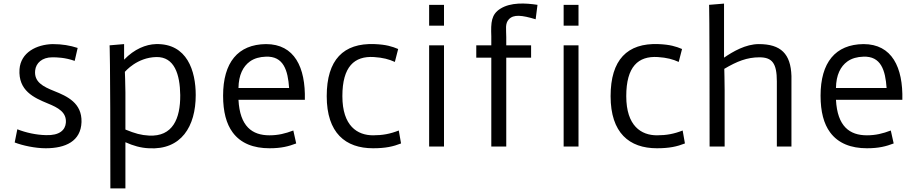

<svg xmlns="http://www.w3.org/2000/svg" viewBox="-20 -818 5126 1072"><path d="M62 -22.5C106 -5.4 176.3 9.8 235.4 9.8C345.7 9.8 431.6 -29.3 435.1 -136.7C438 -242.7 356 -280.3 282.7 -309.6C220.2 -334.5 169.4 -360.4 176.3 -424.8C180.7 -465.8 214.8 -498 272 -498C297.9 -498 343.3 -497.1 397 -478L413.6 -550.3C371.6 -564 327.6 -571.8 273.4 -571.8C183.6 -569.3 96.2 -525.4 88.9 -431.6C81.1 -311.5 169.4 -272.5 246.1 -240.7C305.2 -216.8 352.5 -190.9 347.7 -132.3C344.2 -91.8 312 -61 237.3 -63.5C181.6 -64.5 124 -77.6 76.7 -96.2L62 -22.5Z M680.2 -23.9C723.6 -4.4 765.6 7.8 811 9.8C991.7 20.5 1072.8 -111.8 1072.8 -287.1C1072.8 -421.4 1025.4 -576.2 850.6 -571.8C794.9 -570.3 730 -544.4 672.9 -484.9V-571.8L591.8 -564.9C591.8 -564.9 596.2 -534.7 596.2 233.9H680.2ZM680.2 -94.7V-302.7C680.2 -343.8 677.2 -417 677.2 -417C680.2 -419.4 744.1 -497.1 853 -499.5C954.1 -501.5 984.9 -402.3 986.3 -287.1C987.3 -155.3 944.3 -54.2 812 -61C766.6 -63.5 735.4 -72.3 680.2 -94.7Z M1278.8 -79.1C1324.2 -17.1 1396.5 9.8 1484.4 9.8C1550.8 9.8 1591.8 -1 1633.8 -17.1L1617.7 -89.4C1572.8 -72.3 1533.2 -62.5 1484.4 -62.5C1388.2 -62.5 1319.3 -111.8 1311.5 -260.7H1682.1C1686.5 -441.9 1624.5 -571.8 1465.3 -571.8C1308.1 -570.3 1225.6 -468.8 1225.6 -283.7C1225.6 -194.3 1243.7 -126.5 1278.8 -79.1ZM1311.5 -326.7C1312.5 -399.9 1337.4 -447.3 1375 -474.6C1399.9 -492.7 1431.2 -500.5 1463.4 -501.5C1563.5 -506.3 1587.4 -424.8 1594.2 -326.7Z M1804.2 -281.2C1804.2 -75.7 1908.7 9.8 2063 9.8C2133.3 9.8 2175.3 0 2219.2 -17.1L2206.5 -89.4C2158.2 -70.3 2115.7 -62.5 2063 -62.5C1975.6 -62.5 1891.6 -114.3 1891.6 -281.2C1891.6 -446.3 1958.5 -506.3 2067.9 -499.5C2118.7 -496.1 2151.4 -487.3 2184.6 -472.2L2203.1 -544.4C2169.4 -558.6 2135.3 -569.3 2071.3 -571.8C1897 -578.6 1804.2 -483.9 1804.2 -281.2Z M2376 -674.8H2459V-791H2376ZM2376 0H2459V-564.9H2376Z M2723.1 0H2806.6V-496.1H2945.3V-564.9H2806.6V-610.4C2806.6 -656.7 2798.8 -686 2821.3 -710.4C2848.1 -738.8 2894 -733.4 2970.7 -710.4L2981 -791C2913.6 -801.3 2831.5 -805.7 2773.9 -769.5C2723.1 -737.8 2720.2 -693.4 2723.1 -615.7V-564.9H2639.2V-496.1H2723.1Z M3127 -674.8H3210V-791H3127ZM3127 0H3210V-564.9H3127Z M3389.2 -281.2C3389.2 -75.7 3493.7 9.8 3647.9 9.8C3718.3 9.8 3760.3 0 3804.2 -17.1L3791.5 -89.4C3743.2 -70.3 3700.7 -62.5 3647.9 -62.5C3560.5 -62.5 3476.6 -114.3 3476.6 -281.2C3476.6 -446.3 3543.5 -506.3 3652.8 -499.5C3703.6 -496.1 3736.3 -487.3 3769.5 -472.2L3788.1 -544.4C3754.4 -558.6 3720.2 -569.3 3656.2 -571.8C3481.9 -578.6 3389.2 -483.9 3389.2 -281.2Z M3941.9 0H4025.9V-314C4025.9 -355 4023.9 -433.6 4023.9 -433.6C4094.7 -475.6 4151.4 -498 4220.2 -498C4291.5 -498 4317.4 -464.4 4317.4 -363.8V0H4398.9V-393.6C4395 -517.6 4339.8 -571.8 4216.8 -571.8C4143.6 -571.8 4072.3 -530.3 4022.5 -496.1V-797.9L3939 -791C3939 -791 3941.9 -779.8 3941.9 0Z M4614.7 -79.1C4660.2 -17.1 4732.4 9.8 4820.3 9.8C4886.7 9.8 4927.7 -1 4969.7 -17.1L4953.6 -89.4C4908.7 -72.3 4869.1 -62.5 4820.3 -62.5C4724.1 -62.5 4655.3 -111.8 4647.5 -260.7H5018.1C5022.5 -441.9 4960.4 -571.8 4801.3 -571.8C4644 -570.3 4561.5 -468.8 4561.5 -283.7C4561.5 -194.3 4579.6 -126.5 4614.7 -79.1ZM4647.5 -326.7C4648.4 -399.9 4673.3 -447.3 4710.9 -474.6C4735.8 -492.7 4767.1 -500.5 4799.3 -501.5C4899.4 -506.3 4923.3 -424.8 4930.2 -326.7Z"/></svg>

Font: Duru Sans
Style: Regular
Weight: 400
Designer: Onur Yazıcıgil
Foundry: Onur Yazıcıgil
Version: Version 1.002